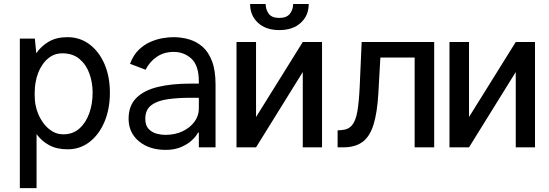

<svg xmlns="http://www.w3.org/2000/svg" viewBox="-20 -739 2756 963"><path d="M79.5 204.5V-545.5H154.8L161.9 -471.9Q187.1 -508.5 225.3 -530.5Q263.5 -552.6 318.2 -552.6Q381.4 -552.6 429.3 -516.3Q477.3 -480.1 504.3 -417.3Q531.2 -354.4 531.2 -274.1Q531.2 -192.5 504.1 -128.2Q476.9 -63.9 429.2 -27Q381.4 9.9 319.6 9.9Q264.9 9.9 226.9 -10.7Q188.9 -31.2 163.4 -66.1V204.5ZM444.6 -274.1Q444.6 -325.3 428.3 -370.4Q411.9 -415.5 378.2 -443.5Q344.5 -471.6 292.6 -471.6Q260.7 -471.6 236.7 -456.9Q212.7 -442.1 196.6 -419.6Q180.4 -397 171.2 -372.5Q161.9 -348 159.1 -328.1Q153.8 -302.6 153.8 -267.4Q153.8 -232.2 159.1 -208.8Q162.6 -188.9 173.1 -164.4Q183.6 -139.9 201 -117.4Q218.4 -94.8 242.7 -80.1Q267 -65.3 298.3 -65.3Q345.2 -65.3 377.8 -94.1Q410.5 -122.9 427.6 -170.5Q444.6 -218 444.6 -274.1Z M977.3 0V-73.9H973Q964.5 -56.1 943 -35.9Q921.5 -15.6 888.3 -1.4Q855.1 12.8 811.1 12.8Q729 12.8 677 -30.2Q625 -73.2 625 -143.5Q625 -208.8 663.4 -247.3Q701.7 -285.9 771 -302.7Q840.2 -319.6 933.2 -319.6H977.3V-329.5Q977.3 -410.5 940.2 -444.6Q903.1 -478.7 850.9 -478.7Q802.9 -478.7 766.7 -454.2Q730.5 -429.7 710.2 -389.2L632.1 -419Q648.4 -462.4 675.6 -488.8Q702.8 -515.3 734.4 -528.9Q766 -542.6 796.3 -547.6Q826.7 -552.6 849.4 -552.6Q890.6 -552.6 928.4 -541.5Q966.3 -530.5 996.3 -504.1Q1026.3 -477.6 1043.7 -431.3Q1061.1 -384.9 1061.1 -313.9V0ZM977.3 -248.6H933.2Q869.3 -248.6 818.5 -240.9Q767.8 -233.3 738.3 -210.8Q708.8 -188.2 708.8 -143.5Q708.8 -109.4 725.7 -92Q742.5 -74.6 765.8 -68.5Q789.1 -62.5 808.2 -62.5Q858.7 -62.5 896.7 -81Q934.7 -99.4 956 -129.3Q977.3 -159.1 977.3 -193.2Z M1264.2 -152 1498.6 -528.4H1595.2V0H1498.6V-377.8L1264.2 0H1166.2V-528.4H1264.2ZM1450.3 -718.8H1528.4Q1528.4 -661.2 1488.6 -624.6Q1448.9 -588.1 1380.7 -588.1Q1313.6 -588.1 1274 -624.6Q1234.4 -661.2 1234.4 -718.8H1312.5Q1312.5 -691.1 1327.9 -670.1Q1343.4 -649.1 1380.7 -649.1Q1418 -649.1 1434.1 -670.1Q1450.3 -691.1 1450.3 -718.8Z M1794 -528.4H2157.7V0H2059.7V-450.3H1887.8L1877.8 -272.7Q1872.2 -174 1853.5 -114Q1834.9 -54 1798.1 -27Q1761.4 0 1701.7 0H1673.3V-85.2L1693.2 -86.6Q1727.3 -88.8 1745.7 -111Q1764.2 -133.2 1772.4 -180.2Q1780.5 -227.3 1784.1 -304Z M2332.4 -152 2566.8 -528.4H2663.4V0H2566.8V-377.8L2332.4 0H2234.4V-528.4H2332.4Z"/></svg>

Font: Interface
Style: Regular
Weight: 400
Designer: Rasmus Andersson
Foundry: rsms
Version: Version 1.8